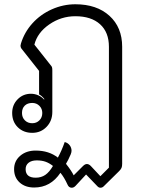

<svg xmlns="http://www.w3.org/2000/svg" viewBox="-20 -613 659 899"><path d="M296 251Q281 218 263 196Q217 265 140 265Q98 265 72 241.5Q46 218 46 179Q46 141 74.5 116.5Q103 92 147 92Q209 92 251 125Q269 92 283 52Q298 56 306.5 67.5Q315 79 315 93Q315 100 311 110Q300 136 289 154Q315 187 325 208L369 164Q378 155 387 155Q396 155 405 164L450 212L490 172V-394Q490 -462 448.5 -499.5Q407 -537 333 -537Q266 -537 210.5 -498.5Q155 -460 141 -404L217 -308Q222 -303 223.5 -298Q225 -293 225 -284V-89Q225 -47 198 -19Q171 9 131 9Q90 9 63.5 -17Q37 -43 37 -84Q37 -122 62.5 -148Q88 -174 125 -174Q142 -174 158.5 -167Q175 -160 186 -147L188 -149Q175 -165 163 -171V-281L80 -386Q76 -392 76 -399Q76 -401 78 -409Q94 -462 132 -504Q170 -546 223 -569.5Q276 -593 333 -593Q433 -593 492.5 -539Q552 -485 552 -394V154Q552 166 549 173Q546 180 538 188L467 258Q460 266 450 266Q442 266 435 258L383 204L333 258Q325 266 316 266Q302 266 296 251ZM178 -84Q178 -104 164.5 -117.5Q151 -131 131 -131Q109 -131 96 -118.5Q83 -106 83 -84Q83 -63 96.5 -49.5Q110 -36 131 -36Q151 -36 164.5 -49.5Q178 -63 178 -84ZM228 164Q210 150 192.5 144Q175 138 152 138Q128 138 114 149Q100 160 100 179Q100 219 147 219Q173 219 192 206Q211 193 228 164Z"/></svg>

Font: K2D ExtraLight
Style: Regular
Weight: 275
Designer: Katatrad Aksorn Co.,Ltd.
Foundry: Cadson Demak Co.,Ltd.
Version: Version 1.000; ttfautohint (v1.6)